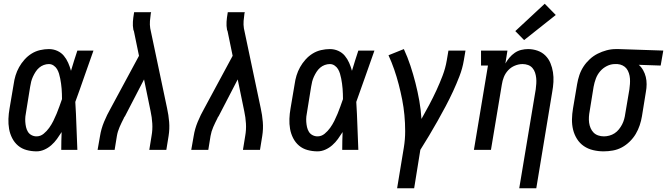

<svg xmlns="http://www.w3.org/2000/svg" viewBox="-20 -800 3561 1025"><path d="M175 8Q148 8 122 1Q96 -6 76.5 -22.5Q57 -39 45 -62.5Q33 -86 28.5 -112Q24 -138 25 -165.5Q26 -193 31 -221L53 -351Q56 -374 63 -397Q70 -420 82 -441.5Q94 -463 111 -482Q128 -501 149 -514Q170 -527 194 -532.5Q218 -538 241 -538Q265 -538 286 -528.5Q307 -519 321 -502Q335 -485 344 -464.5Q353 -444 359 -422Q367 -449 375.5 -476Q384 -503 393 -530H479Q454 -461 430.5 -392.5Q407 -324 382 -256Q386 -192 388 -128Q390 -64 393 0H307Q307 -24 307.5 -47.5Q308 -71 309 -95Q297 -76 284 -58Q271 -40 254 -25Q237 -10 216.5 -1Q196 8 175 8ZM175 -72Q196 -72 213 -86Q230 -100 242.5 -117.5Q255 -135 264.5 -154Q274 -173 282 -192.5Q290 -212 297 -231.5Q304 -251 311 -271Q311 -285 310.5 -298.5Q310 -312 309 -326Q308 -340 306 -353.5Q304 -367 301.5 -380.5Q299 -394 295 -407Q291 -420 284.5 -431Q278 -442 266.5 -450Q255 -458 241 -458Q227 -458 213.5 -453Q200 -448 189 -438.5Q178 -429 170 -416.5Q162 -404 156 -391Q150 -378 146.5 -364.5Q143 -351 141 -337L120 -207Q117 -193 115.5 -178.5Q114 -164 115 -149.5Q116 -135 119 -121.5Q122 -108 129 -96.5Q136 -85 148.5 -78.5Q161 -72 175 -72Z M501 0 514 -74Q520 -112 535.5 -149.5Q551 -187 571 -222L722 -502L695 -633Q694 -635 693.5 -637Q693 -639 692 -641Q688 -662 689.5 -684Q691 -706 695 -728L696 -735H787L785 -728Q782 -708 780.5 -688Q779 -668 782 -649L872 -222Q880 -186 883 -149Q886 -112 880 -74L868 0H777L789 -74Q795 -107 793 -140.5Q791 -174 784 -206L749 -376L650 -185Q649 -183 648 -181Q647 -179 646 -178V-177Q646 -177 645.5 -177Q645 -177 645 -177Q644 -175 643 -173.5Q642 -172 641 -170V-169Q629 -146 618.5 -122Q608 -98 604 -74L592 0Z M1001 0 1014 -74Q1020 -112 1035.5 -149.5Q1051 -187 1071 -222L1222 -502L1195 -633Q1194 -635 1193.5 -637Q1193 -639 1192 -641Q1188 -662 1189.5 -684Q1191 -706 1195 -728L1196 -735H1287L1285 -728Q1282 -708 1280.5 -688Q1279 -668 1282 -649L1372 -222Q1380 -186 1383 -149Q1386 -112 1380 -74L1368 0H1277L1289 -74Q1295 -107 1293 -140.5Q1291 -174 1284 -206L1249 -376L1150 -185Q1149 -183 1148 -181Q1147 -179 1146 -178V-177Q1146 -177 1145.5 -177Q1145 -177 1145 -177Q1144 -175 1143 -173.5Q1142 -172 1141 -170V-169Q1129 -146 1118.5 -122Q1108 -98 1104 -74L1092 0Z M1675 8Q1648 8 1622 1Q1596 -6 1576.5 -22.5Q1557 -39 1545 -62.5Q1533 -86 1528.5 -112Q1524 -138 1525 -165.5Q1526 -193 1531 -221L1553 -351Q1556 -374 1563 -397Q1570 -420 1582 -441.5Q1594 -463 1611 -482Q1628 -501 1649 -514Q1670 -527 1694 -532.5Q1718 -538 1741 -538Q1765 -538 1786 -528.5Q1807 -519 1821 -502Q1835 -485 1844 -464.5Q1853 -444 1859 -422Q1867 -449 1875.5 -476Q1884 -503 1893 -530H1979Q1954 -461 1930.5 -392.5Q1907 -324 1882 -256Q1886 -192 1888 -128Q1890 -64 1893 0H1807Q1807 -24 1807.5 -47.5Q1808 -71 1809 -95Q1797 -76 1784 -58Q1771 -40 1754 -25Q1737 -10 1716.5 -1Q1696 8 1675 8ZM1675 -72Q1696 -72 1713 -86Q1730 -100 1742.5 -117.5Q1755 -135 1764.5 -154Q1774 -173 1782 -192.5Q1790 -212 1797 -231.5Q1804 -251 1811 -271Q1811 -285 1810.5 -298.5Q1810 -312 1809 -326Q1808 -340 1806 -353.5Q1804 -367 1801.5 -380.5Q1799 -394 1795 -407Q1791 -420 1784.5 -431Q1778 -442 1766.5 -450Q1755 -458 1741 -458Q1727 -458 1713.5 -453Q1700 -448 1689 -438.5Q1678 -429 1670 -416.5Q1662 -404 1656 -391Q1650 -378 1646.5 -364.5Q1643 -351 1641 -337L1620 -207Q1617 -193 1615.5 -178.5Q1614 -164 1615 -149.5Q1616 -135 1619 -121.5Q1622 -108 1629 -96.5Q1636 -85 1648.5 -78.5Q1661 -72 1675 -72Z M2100 205 2136 -13Q2143 -56 2143 -99.5Q2143 -143 2139 -185.5Q2135 -228 2127 -268.5Q2119 -309 2108.5 -349.5Q2098 -390 2084.5 -429Q2071 -468 2054 -505L2136 -538Q2156 -495 2171 -449.5Q2186 -404 2198 -357Q2210 -310 2218.5 -262Q2227 -214 2230 -165Q2251 -202 2271.5 -240.5Q2292 -279 2310 -318Q2328 -357 2343 -396.5Q2358 -436 2365 -477L2374 -530H2465L2456 -477Q2449 -435 2433 -393.5Q2417 -352 2398.5 -312Q2380 -272 2359 -232.5Q2338 -193 2316 -154Q2294 -115 2271 -76.5Q2248 -38 2224 0L2191 205Z M2752 205 2840 -323Q2842 -338 2843 -353.5Q2844 -369 2842.5 -383.5Q2841 -398 2836.5 -412Q2832 -426 2822.5 -437Q2813 -448 2799 -453Q2785 -458 2770 -458Q2749 -458 2728.5 -449.5Q2708 -441 2693 -425Q2678 -409 2670 -389Q2662 -369 2659 -348L2601 0H2510L2585 -450H2548V-530H2689L2678 -461Q2687 -477 2699.5 -492Q2712 -507 2728 -518Q2744 -529 2762.5 -533.5Q2781 -538 2799 -538Q2825 -538 2849.5 -529.5Q2874 -521 2891.5 -503.5Q2909 -486 2918.5 -463Q2928 -440 2932 -414.5Q2936 -389 2934.5 -362.5Q2933 -336 2928 -309L2843 205ZM2778 -586 2731 -634 2888 -780 2947 -720Z M3202 8Q3174 8 3146.5 1.5Q3119 -5 3097 -20Q3075 -35 3060.5 -58Q3046 -81 3039.5 -107.5Q3033 -134 3033.5 -163Q3034 -192 3039 -221L3061 -351Q3065 -375 3073 -399Q3081 -423 3095 -444.5Q3109 -466 3128.5 -484Q3148 -502 3171 -513.5Q3194 -525 3218.5 -531.5Q3243 -538 3268 -538Q3272 -538 3275.5 -538Q3279 -538 3283 -538L3521 -530L3507 -450L3390 -454Q3404 -442 3413.5 -425Q3423 -408 3427.5 -389.5Q3432 -371 3432 -350.5Q3432 -330 3428 -309L3407 -179Q3403 -155 3395 -131Q3387 -107 3374 -85Q3361 -63 3341.5 -44Q3322 -25 3299.5 -13Q3277 -1 3252 3.5Q3227 8 3202 8ZM3204 -72Q3218 -72 3233 -76Q3248 -80 3261 -88.5Q3274 -97 3284 -109.5Q3294 -122 3301 -135.5Q3308 -149 3312 -163.5Q3316 -178 3318 -193L3340 -323Q3342 -337 3343 -352Q3344 -367 3343 -381Q3342 -395 3337.5 -409Q3333 -423 3325 -433.5Q3317 -444 3304 -450.5Q3291 -457 3276 -458H3270Q3268 -458 3266 -458Q3264 -458 3263 -458Q3241 -458 3220 -447.5Q3199 -437 3184 -419.5Q3169 -402 3161 -380.5Q3153 -359 3149 -337L3128 -207Q3125 -192 3124 -176Q3123 -160 3125 -145Q3127 -130 3133 -116Q3139 -102 3149 -92Q3159 -82 3173.5 -77Q3188 -72 3204 -72Z"/></svg>

Font: Iosevka Curly Slab MdObl
Style: Regular
Weight: 500
Italic angle: -9°
Monospace: yes
Designer: Belleve Invis
Foundry: Belleve Invis
Version: Version 11.0.0; ttfautohint (v1.8.3)